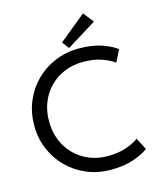

<svg xmlns="http://www.w3.org/2000/svg" viewBox="-125 -942 881 1046"><g transform="rotate(-15 315.0 -419.5)"><path d="M373.6 -64.6Q437.2 -64.6 483.2 -82.1Q529.1 -99.5 548.6 -115.9L582.5 -49Q560.3 -29 504.8 -8.5Q449.2 12 371.2 12Q298.2 12 235.9 -14.1Q173.6 -40.3 126.9 -86.8Q80.2 -133.4 54.2 -195.2Q28.2 -257.1 28.2 -329Q28.2 -400.9 54 -463.2Q79.9 -525.6 126.5 -572.4Q173.1 -619.2 235.6 -645.6Q298.2 -672 371.2 -672Q449.2 -672 504.8 -651.5Q560.3 -631 582.5 -611L548.6 -544.1Q529.1 -560.9 483.2 -578.1Q437.2 -595.4 373.6 -595.4Q317.2 -595.4 269.7 -575.8Q222.1 -556.2 186.6 -520.6Q151.1 -484.9 131.6 -436.5Q112.1 -388.1 112.1 -330.5Q112.1 -272.4 131.6 -223.7Q151.1 -175.1 186.6 -139.4Q222.1 -103.8 269.7 -84.2Q317.2 -64.6 373.6 -64.6ZM321.1 -688 291.6 -726.9 443 -850.6 489.2 -792.1Z"/></g></svg>

Font: League Spartan Extralight
Style: Regular
Weight: 200
Foundry: The League of Moveable Type
Version: Version 2.300; ttfautohint (v1.8.3)